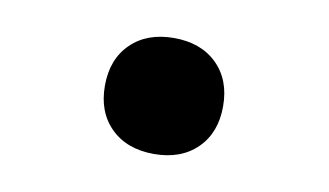

<svg xmlns="http://www.w3.org/2000/svg" viewBox="-37 -451 575 336"><g transform="rotate(10 250.0 -283.0)"><path d="M250 -180Q202 -180 173.5 -208Q145 -236 145 -283Q145 -330 173.5 -358Q202 -386 250 -386Q298 -386 326.5 -358Q355 -330 355 -283Q355 -236 326.5 -208Q298 -180 250 -180Z"/></g></svg>

Font: M PLUS Code Latin
Style: Bold
Weight: 700
Designer: Coji Morishita
Foundry: UNDERFOREST DESIGN
Version: Version 1.002; ttfautohint (v1.8.3)